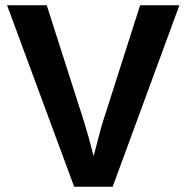

<svg xmlns="http://www.w3.org/2000/svg" viewBox="-20 -708 707 728"><path d="M660.2 -688 407.2 0H261.2L6.8 -688H157.2L298.8 -246.1Q305.7 -224.6 314.7 -192.1Q323.7 -159.7 335 -116.2Q351.1 -177.2 358.2 -204.6Q365.2 -231.9 370.1 -246.1L511.2 -688Z"/></svg>

Font: Arimo
Style: Bold
Weight: 700
Designer: Steve Matteson
Foundry: Monotype Imaging Inc.
Version: Version 1.33